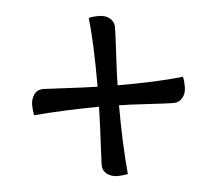

<svg xmlns="http://www.w3.org/2000/svg" viewBox="-41 -525 616 546"><g transform="rotate(-5 267.5 -252.0)"><path d="M296 -280Q414 -280 483 -288Q486 -279 486 -258Q486 -240 476 -228Q466 -216 450 -216Q433 -216 376.5 -219.5Q320 -223 295 -223Q295 -114 303 -26Q288 -23 273 -23Q256 -23 243.5 -32.5Q231 -42 231 -59Q231 -67 234 -123.5Q237 -180 238 -224Q139 -223 52 -216Q49 -231 49 -246Q49 -262 58 -275Q67 -288 85 -288Q93 -288 145.5 -285Q198 -282 239 -281Q239 -409 231 -478Q240 -481 261 -481Q279 -481 291 -471Q303 -461 303 -445Q303 -428 299.5 -366.5Q296 -305 296 -280Z"/></g></svg>

Font: Overlock SC
Style: Regular
Weight: 400
Designer: Dario Muhafara
Foundry: Dario Manuel Muhafara
Version: Version 1.001